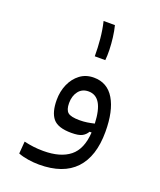

<svg xmlns="http://www.w3.org/2000/svg" viewBox="-161 -762 907 1090"><g transform="rotate(20 293.0 -217.0)"><path d="M207 228.5Q174.3 228.5 140.4 223.1Q106.4 217.8 80.6 207.5L86.4 133.8Q116.7 140.6 144 144Q171.4 147.5 203.6 147.5Q306.6 147.5 363 102.5Q419.4 57.6 425.8 -44.9H413.6Q402.8 -25.4 382.6 -14.4Q362.3 -3.4 317.9 -3.4Q236.8 -3.4 206.5 -40Q176.3 -76.7 176.3 -151.4Q176.3 -202.6 195.3 -246.1Q214.4 -289.6 249.3 -315.9Q284.2 -342.3 332.5 -342.3Q414.1 -342.3 456.3 -271.5Q498.5 -200.7 498.5 -74.7Q498.5 73.7 425.5 151.1Q352.5 228.5 207 228.5ZM425.8 -98.6Q422.4 -180.2 398.7 -219.2Q375 -258.3 330.6 -258.3Q292 -258.3 270.3 -230Q248.5 -201.7 248.5 -158.2Q248.5 -117.7 266.6 -102.3Q284.7 -86.9 337.4 -86.9Q361.3 -86.9 382.3 -90.1Q403.3 -93.3 425.8 -98.6ZM294.9 -457.5Q294.9 -509.8 290 -561.8Q285.2 -613.8 273.4 -663.1H341.8Q350.1 -631.3 354.7 -593.5Q359.4 -555.7 360.4 -519.8Q361.3 -483.9 358.4 -457.5Z"/></g></svg>

Font: Cascadia Code NF SemiLight
Style: Regular
Weight: 350
Monospace: yes
Designer: Aaron Bell
Foundry: Saja Typeworks
Version: Version 2404.023; ttfautohint (v1.8.4)